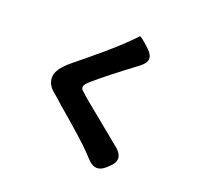

<svg xmlns="http://www.w3.org/2000/svg" viewBox="-146 -988 1292 1220"><g transform="rotate(20 500.0 -378.0)"><path d="M686 35Q624 92 567 31L526 -12Q473 -68 278 -234Q246 -262 240 -268Q236 -271 205 -298Q160 -336 163 -388Q166 -440 246 -506Q447 -669 522 -741Q592 -809 597.5 -817Q603 -825 667 -765L672 -760Q737 -700 666 -646L653 -636Q487 -512 402 -438Q366 -407 366.5 -392Q367 -377 373 -372Q403 -344 434 -318L504 -261Q699 -102 703 -98Q766 -39 703 19Z"/></g></svg>

Font: Resource Han Rounded TW Heavy
Style: Regular
Weight: 900
Designer: Cyano Hao (round all glyphs); Ryoko NISHIZUKA 西塚涼子 (kana, bopomofo & ideographs); Paul D. Hunt (Latin, Greek & Cyrillic)
Foundry: Cyano Hao
Version: 0.990